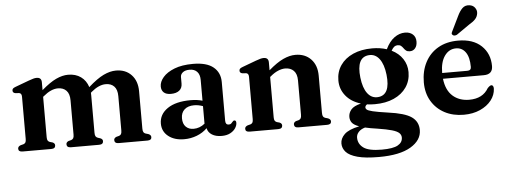

<svg xmlns="http://www.w3.org/2000/svg" viewBox="-57 -879 3403 1287"><g transform="rotate(-5 1644.0 -235.5)"><path d="M237 -451V-398Q293 -446.5 335.5 -466.2Q378 -486 416.5 -486Q467 -486 502 -460.8Q537 -435.5 551 -391Q610 -443.5 654.2 -464.8Q698.5 -486 738.5 -486Q803 -486 842 -444.8Q881 -403.5 881 -334V-83Q881 -66 885.8 -58.5Q890.5 -51 900 -48L917.5 -43Q936 -36 936 -21Q936 0 908.5 0H715Q686.5 0 686.5 -22.5Q686.5 -36 702.5 -43L721.5 -48Q731 -51.5 735.2 -59Q739.5 -66.5 739.5 -83V-313.5Q739.5 -357.5 719 -379.2Q698.5 -401 662 -401Q615.5 -401 563.5 -357L558.5 -352Q559 -343.5 559 -334V-83Q559 -66 563.8 -58.8Q568.5 -51.5 578 -48L595 -42.5Q611 -36 611 -22.5Q611 0 582.5 0H393.5Q365 0 365 -22.5Q365 -36 380.5 -43L399.5 -48Q409 -51.5 413.5 -59Q418 -66.5 418 -83V-313.5Q418 -357.5 397.2 -379.2Q376.5 -401 340.5 -401Q294 -401 242 -357L237 -353V-81.5Q237 -65.5 241.5 -58.5Q246 -51.5 255 -48L273 -43Q289 -36.5 289 -22.5Q289 0 260.5 0H68Q40 0 40 -21Q40 -36 58.5 -43L78 -48Q87 -51 91.5 -58.2Q96 -65.5 96 -81.5V-366Q96 -389 79.5 -392L53 -394Q36 -397.5 36 -412.5Q36 -421 41 -426Q46 -431 59.5 -436L151 -470Q170 -477 182 -480.2Q194 -483.5 204.5 -483.5Q237 -483.5 237 -451Z M1007.5 -105Q1007.5 -167.5 1063.5 -206Q1119.5 -244.5 1220 -244.5Q1242.5 -244.5 1262.5 -241.8Q1282.5 -239 1299 -234V-374.5Q1299 -410 1281 -429.2Q1263 -448.5 1230.5 -448.5Q1201 -448.5 1185 -435.8Q1169 -423 1169 -405V-361Q1169 -330.5 1148.8 -314.2Q1128.5 -298 1092 -298Q1060.5 -298 1044.5 -312.8Q1028.5 -327.5 1028.5 -353.5Q1028.5 -385 1054.5 -415.2Q1080.5 -445.5 1131.2 -465.5Q1182 -485.5 1256.5 -485.5Q1348.5 -485.5 1393.5 -448.2Q1438.5 -411 1438.5 -347.5V-87.5Q1438.5 -59.5 1460.5 -59.5Q1472 -59.5 1477.2 -64.8Q1482.5 -70 1486.5 -75Q1489.5 -78.5 1492.5 -81Q1495.5 -83.5 1500 -83.5Q1512 -83.5 1512 -66.5Q1512 -49.5 1500.2 -31.2Q1488.5 -13 1465 -0.2Q1441.5 12.5 1407 12.5Q1367.5 12.5 1341.8 -3.5Q1316 -19.5 1310 -48Q1281 -19 1240.2 -3.2Q1199.5 12.5 1155 12.5Q1089 12.5 1048.2 -20Q1007.5 -52.5 1007.5 -105ZM1151.5 -128.5Q1151.5 -91 1171.5 -71.2Q1191.5 -51.5 1223 -51.5Q1265 -51.5 1299 -79.5V-197.5Q1285 -202.5 1270.5 -205.5Q1256 -208.5 1240 -208.5Q1198.5 -208.5 1175 -187.2Q1151.5 -166 1151.5 -128.5Z M1764.5 -451V-398Q1820.5 -446.5 1863.8 -466.2Q1907 -486 1945.5 -486Q2010.5 -486 2050 -444.8Q2089.5 -403.5 2089.5 -334V-83Q2089.5 -66 2094.2 -58.5Q2099 -51 2108.5 -48L2126 -43Q2145 -36 2145 -21Q2145 0 2117 0H1924Q1895.5 0 1895.5 -22.5Q1895.5 -36 1911 -43L1930 -48Q1939.5 -51.5 1944 -59Q1948.5 -66.5 1948.5 -83V-313.5Q1948.5 -357.5 1927 -379.2Q1905.5 -401 1869.5 -401Q1847 -401 1821.5 -390.2Q1796 -379.5 1769.5 -357L1764.5 -353V-81.5Q1764.5 -65.5 1769 -58.5Q1773.5 -51.5 1782.5 -48L1800.5 -43Q1816.5 -36.5 1816.5 -22.5Q1816.5 0 1788 0H1595.5Q1567.5 0 1567.5 -21Q1567.5 -36 1586 -43L1605.5 -48Q1614.5 -51 1619 -58.2Q1623.5 -65.5 1623.5 -81.5V-366Q1623.5 -389 1607 -392L1580.5 -394Q1563.5 -397.5 1563.5 -412.5Q1563.5 -421 1568.5 -426Q1573.5 -431 1587 -436L1678.5 -470Q1697.5 -477 1709.5 -480.2Q1721.5 -483.5 1732 -483.5Q1764.5 -483.5 1764.5 -451Z M2530.5 -46.5Q2643 -31.5 2688 0.2Q2733 32 2733 88.5Q2733 157 2659 201Q2585 245 2445 245Q2354 245 2300.8 230.5Q2247.5 216 2224.5 190.8Q2201.5 165.5 2201.5 133Q2201.5 99.5 2230 71.5Q2258.5 43.5 2330 28.5Q2294.5 15.5 2282.2 -1.2Q2270 -18 2270 -40Q2270 -66.5 2288.5 -88.8Q2307 -111 2355 -122.5Q2290 -142 2254 -186.8Q2218 -231.5 2218 -289.5Q2218 -347.5 2248.2 -391.5Q2278.5 -435.5 2333.5 -460Q2388.5 -484.5 2462 -484.5Q2515.5 -484.5 2560 -470Q2584 -520.5 2618.2 -545.5Q2652.5 -570.5 2690.5 -570.5Q2722.5 -570.5 2742.5 -553Q2762.5 -535.5 2762.5 -504Q2762.5 -476.5 2749 -459.8Q2735.5 -443 2712.5 -443Q2696.5 -443 2687.5 -450.2Q2678.5 -457.5 2672 -467Q2665.5 -476.5 2657.2 -483.5Q2649 -490.5 2634.5 -490.5Q2622 -490.5 2612.2 -483.8Q2602.5 -477 2591 -457.5Q2639 -434 2665.2 -394Q2691.5 -354 2691.5 -305Q2691.5 -247 2661.2 -203Q2631 -159 2576.2 -134.5Q2521.5 -110 2448 -110Q2420.5 -110 2395.5 -113.5Q2382.5 -105 2382.5 -93Q2382.5 -86 2390.2 -79Q2398 -72 2429.2 -64.2Q2460.5 -56.5 2530.5 -46.5ZM2437 -441Q2350.5 -435 2366.5 -296Q2374.5 -226 2402.2 -189.2Q2430 -152.5 2472.5 -155.5Q2558.5 -161.5 2543 -300.5Q2535 -370.5 2507.2 -407.2Q2479.5 -444 2437 -441ZM2309.5 103Q2309.5 145.5 2345 171.5Q2380.5 197.5 2468.5 197.5Q2544 197.5 2576.2 179.2Q2608.5 161 2608.5 128Q2608.5 110.5 2595 97.5Q2581.5 84.5 2547.2 74.5Q2513 64.5 2452 55Q2402 48 2368.5 40Q2339.5 48.5 2324.5 65.5Q2309.5 82.5 2309.5 103Z M3252.5 -296.5Q3252.5 -240 3192 -240H2917.5Q2926.5 -162.5 2970.2 -123.5Q3014 -84.5 3081.5 -84.5Q3172 -84.5 3211 -151.5Q3227 -168.5 3236.5 -168.5Q3244.5 -168.5 3248.2 -161.2Q3252 -154 3251.5 -143.5Q3249.5 -101.5 3221.8 -66Q3194 -30.5 3146 -9Q3098 12.5 3036.5 12.5Q2963.5 12.5 2907.5 -17.2Q2851.5 -47 2819.5 -100.8Q2787.5 -154.5 2787.5 -226.5Q2787.5 -302.5 2818 -361.2Q2848.5 -420 2905 -453Q2961.5 -486 3040.5 -486Q3141 -486 3196.8 -433Q3252.5 -380 3252.5 -296.5ZM3022 -435.5Q2975 -435.5 2945.2 -394Q2915.5 -352.5 2915.5 -279H3084.5Q3110.5 -279 3110.5 -302.5Q3110.5 -368 3086.5 -401.8Q3062.5 -435.5 3022 -435.5ZM3055 -649.5Q3070.5 -682.5 3089.2 -700.8Q3108 -719 3136.5 -715.5Q3161.5 -712.5 3174.2 -694.5Q3187 -676.5 3184 -657Q3181 -634.5 3166.2 -618.5Q3151.5 -602.5 3124.5 -587L3036 -525.5Q3028.5 -522 3020.5 -522Q3012.5 -522 3007.5 -527Q3001 -532.5 3002.5 -539.2Q3004 -546 3008 -553Z"/></g></svg>

Font: Fraunces 9pt SemiBold
Style: Regular
Weight: 600
Version: Version 1.000;[b76b70a41]